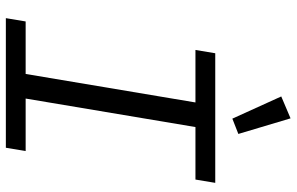

<svg xmlns="http://www.w3.org/2000/svg" viewBox="-194 -794 989 640"><g transform="rotate(90 300.0 -474.5)"><path d="M41 0 52 -66H227L322 -632H147L158 -698H590L579 -632H404L309 -66H484L473 0ZM302 -918 375 -949 427 -775 376 -755Z"/></g></svg>

Font: IBM Plex Mono
Style: Italic
Weight: 400
Italic angle: -9°
Monospace: yes
Designer: Mike Abbink, Paul van der Laan, Pieter van Rosmalen
Foundry: Bold Monday
Version: Version 2.3